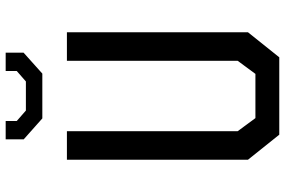

<svg xmlns="http://www.w3.org/2000/svg" viewBox="-180 -800 980 660"><g transform="rotate(-90 310.0 -470.0)"><path d="M233 -814.5H387L459 -879V-940.5H396V-902.5L360 -871H260L224 -902.5V-940.5H161V-878.5ZM177 0H443L529 -107.5V-730H431V-143L386 -82H234L189 -143V-730H91V-107.5Z"/></g></svg>

Font: FontWithASyntaxHighlighterNightOwl
Style: Regular
Weight: 400
Designer: Riley Cran & the Lettermatic Team
Foundry: Lettermatic
Version: Version 1.000 (FontWithASyntaxHighlighterNightOwl)